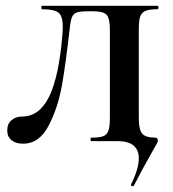

<svg xmlns="http://www.w3.org/2000/svg" viewBox="-20 -488 597 664"><path d="M439 156Q436 156 434 154Q432 152 433 150Q460 96 460 60Q460 0 386 0H296Q293 0 293 -6Q293 -12 296 -12Q324 -12 337 -17Q350 -22 355 -36.5Q360 -51 360 -81V-385Q360 -424 349 -436.5Q338 -449 303 -449H287Q258 -449 246 -445Q234 -441 229 -429Q224 -417 221 -389Q208 -272 194.5 -194.5Q181 -117 148.5 -54Q116 9 60 9Q35 9 20 -3Q5 -15 5 -37Q5 -60 20 -72.5Q35 -85 57 -85Q116 -85 150 -154Q184 -223 196 -370Q197 -380 197 -396Q197 -433 182 -444.5Q167 -456 125 -456Q123 -456 123 -462Q123 -468 125 -468H525Q528 -468 528 -462Q528 -456 525 -456Q497 -456 483.5 -450.5Q470 -445 465 -431Q460 -417 460 -387V-81Q460 -38 472.5 -25Q485 -12 516 -12Q526 -12 526 -2Q526 2 522.5 8.5Q519 15 513 25Q473 95 443 154Q441 156 439 156Z"/></svg>

Font: Cormorant SC
Style: Bold
Weight: 700
Designer: Christian Thalmann (Catharsis Fonts)
Foundry: Catharsis Fonts
Version: Version 4.000